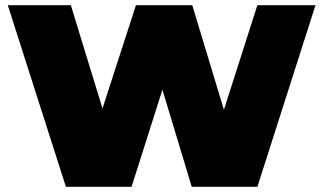

<svg xmlns="http://www.w3.org/2000/svg" viewBox="-20 -720 1246 740"><path d="M234 0 10 -700H253L375 -302L504 -700H721L843 -297L972 -700H1196L972 0H719L606 -374L487 0Z"/></svg>

Font: Montserrat Black
Style: Regular
Weight: 900
Designer: Julieta Ulanovsky
Foundry: Julieta Ulanovsky
Version: Version 9.000; ttfautohint (v1.8.4.7-5d5b)